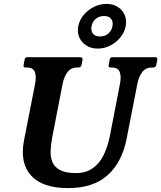

<svg xmlns="http://www.w3.org/2000/svg" viewBox="-20 -953 826 984"><path d="M775 -660Q788 -660 786 -647L781 -620Q778 -607 765 -607H759Q726 -607 708.5 -583Q691 -559 684 -524L629 -242Q605 -121 531.5 -55Q458 11 328 11Q197 11 139 -53.5Q81 -118 103 -233L160 -524Q167 -559 159 -583Q151 -607 117 -607H111Q98 -607 101 -620L106 -647Q108 -660 121 -660H391Q405 -660 403 -647L398 -620Q395 -607 381 -607H376Q343 -607 325.5 -583Q308 -559 301 -524L248 -251Q241 -214 239.5 -180.5Q238 -147 249 -121.5Q260 -96 288.5 -81Q317 -66 369 -66Q419 -66 454 -90Q489 -114 510 -156Q531 -198 542 -251L595 -524Q602 -559 594 -583Q586 -607 552 -607H547Q534 -607 537 -620L542 -647Q544 -660 557 -660ZM481 -704Q447 -704 422.5 -719.5Q398 -735 386.5 -761Q375 -787 381 -818Q387 -850 408.5 -876Q430 -902 461 -917.5Q492 -933 526 -933Q559 -933 583.5 -917.5Q608 -902 619 -876Q630 -850 624 -818Q618 -787 596.5 -761Q575 -735 545 -719.5Q515 -704 481 -704ZM449 -818Q445 -795 456.5 -780.5Q468 -766 493 -766Q517 -766 534.5 -780.5Q552 -795 556 -818Q561 -842 549.5 -856.5Q538 -871 514 -871Q489 -871 471.5 -857Q454 -843 449 -818Z"/></svg>

Font: Young Serif Light
Style: Italic
Weight: 300
Italic angle: -10.979°
Designer: Bastien Sozeau
Foundry: NBR — Bastien Sozeau
Version: Version 5.001